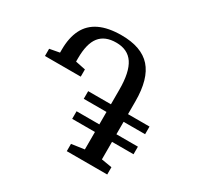

<svg xmlns="http://www.w3.org/2000/svg" viewBox="-159 -940 1163 1129"><g transform="rotate(30 423.0 -376.0)"><path d="M421.5 0V-49.5L508.5 -62V-180.5H354V-232H508.5V-316.5H354V-368.5H508.5V-468Q508.5 -586.5 471.2 -642.5Q434 -698.5 355 -698.5Q279 -698.5 242.2 -652Q205.5 -605.5 205.5 -506.5V-483.5L273.5 -469.5V-420.5H30.5V-469.5L97.5 -482V-502Q97.5 -584 125.8 -639.8Q154 -695.5 212.5 -723.5Q271 -751.5 360.5 -751.5Q496.5 -751.5 560.5 -679.8Q624.5 -608 624.5 -455.5V-368.5H770.5V-316.5H624.5V-232H770.5V-180.5H624.5V-61.5L696 -49.5V0Z"/></g></svg>

Font: Merriweather 28pt Medium
Style: Regular
Weight: 500
Version: Version 2.100